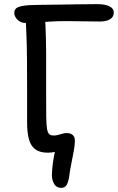

<svg xmlns="http://www.w3.org/2000/svg" viewBox="-20 -727 571 928"><path d="M276 181Q253 181 242 162.5Q231 144 231 121Q231 104 233.5 79Q236 54 241 27.5Q246 1 252 -21L281 -10Q274 -5 264 0Q254 5 241 8Q228 11 211 11Q173 11 151 -5Q129 -21 120 -53.5Q111 -86 111 -134Q111 -219 111 -294Q111 -369 110.5 -433.5Q110 -498 108 -551Q106 -604 104 -645L197 -651Q199 -627 200 -598Q201 -569 202 -537.5Q203 -506 203 -472.5Q203 -439 203 -404.5Q203 -370 203 -335.5Q203 -301 203 -268Q203 -201 203.5 -162Q204 -123 207.5 -103.5Q211 -84 218.5 -78Q226 -72 240 -72Q250 -72 261 -75Q272 -78 282.5 -81Q293 -84 303 -84Q316 -84 324.5 -79.5Q333 -75 337.5 -67Q342 -59 342 -46Q342 -28 337 0.5Q332 29 325 62.5Q318 96 314 129Q310 153 302 167Q294 181 276 181ZM105 -616Q88 -616 76 -623Q64 -630 56.5 -641.5Q49 -653 49 -665Q49 -683 64.5 -691Q80 -699 119 -702Q134 -703 169.5 -703.5Q205 -704 251.5 -704.5Q298 -705 349 -706Q400 -707 447 -707Q480 -707 497.5 -701Q515 -695 522.5 -686.5Q530 -678 530 -666Q530 -645 512 -634Q494 -623 462 -623Q423 -623 379.5 -624Q336 -625 300 -625Q258 -625 219 -622.5Q180 -620 150.5 -618Q121 -616 105 -616Z"/></svg>

Font: Shantell Sans
Style: Regular
Weight: 400
Designer: Stephen Nixon, Anya Danilova, Shantell Martin
Foundry: Arrow Type
Version: Version 1.008;[ac192a2d6]